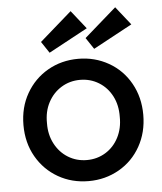

<svg xmlns="http://www.w3.org/2000/svg" viewBox="-54 -797 722 854"><g transform="rotate(-5 307.5 -370.0)"><path d="M308 10Q233 10 172 -25Q111 -60 75.5 -122Q40 -184 40 -263Q40 -342 75.5 -404Q111 -466 172 -501Q233 -536 308 -536Q382 -536 443.5 -501Q505 -466 540 -403.5Q575 -341 575 -263Q575 -185 540 -122.5Q505 -60 443.5 -25Q382 10 308 10ZM308 -442Q262 -442 224.5 -419Q187 -396 165.5 -355.5Q144 -315 145 -263Q144 -212 165.5 -171Q187 -130 224.5 -107Q262 -84 308 -84Q354 -84 391.5 -107Q429 -130 450 -171Q471 -212 470 -263Q471 -315 450 -355.5Q429 -396 391.5 -419Q354 -442 308 -442ZM150 -625 293 -750 358 -668 184 -574ZM349 -625 492 -750 557 -668 383 -574Z"/></g></svg>

Font: Lexend
Style: Regular
Weight: 400
Designer: Thomas Jockin
Foundry: Lexend
Version: Version 1.000